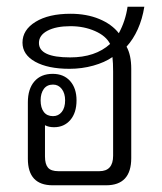

<svg xmlns="http://www.w3.org/2000/svg" viewBox="-20 -552 484 572"><path d="M137 0Q63 0 63 -79V-247Q63 -287 82.5 -309.5Q102 -332 137 -332Q170 -332 189 -310.5Q208 -289 208 -253Q208 -216 189.5 -194.5Q171 -173 141 -173Q125 -173 114 -179Q114 -172 114 -163V-86Q114 -63 123 -52.5Q132 -42 154 -42H276Q317 -42 317 -88V-339Q317 -352 316.5 -362.5Q316 -373 315 -382Q292 -366 258 -356.5Q224 -347 187 -347Q123 -347 85 -368Q47 -389 47 -425Q47 -463 86 -487Q125 -511 190 -511Q238 -511 275.5 -495.5Q313 -480 334 -453Q354 -490 360 -532H410Q404 -495 390.5 -465Q377 -435 357 -413Q371 -388 371 -347V-81Q371 0 296 0ZM189 -381Q264 -381 308 -421Q296 -445 263 -459.5Q230 -474 190 -474Q147 -474 121.5 -460.5Q96 -447 96 -424Q96 -381 189 -381ZM138 -206Q154 -206 164 -218.5Q174 -231 174 -253Q174 -274 164 -287Q154 -300 138 -300Q120 -300 110.5 -287Q101 -274 101 -253Q101 -231 110.5 -218.5Q120 -206 138 -206Z"/></svg>

Font: Noto Sans Thai Looped UI Narrow Light
Style: Regular
Weight: 300
Width: 4
Designer: Cadson Demak Team
Foundry: Cadson Demak Co., Ltd.
Version: Version 1.000